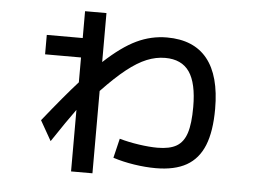

<svg xmlns="http://www.w3.org/2000/svg" viewBox="-48 -658 1033 759"><g transform="rotate(5 469.0 -279.0)"><path d="M421.9 -29.3 440.4 -106.4Q476.1 -96.2 517.8 -90.1Q559.6 -84 591.8 -84Q640.1 -84 667.5 -100.1Q694.8 -116.2 706.8 -153.3Q718.8 -190.4 718.8 -256.8Q718.8 -351.1 688 -395.8Q657.2 -440.4 591.8 -440.4Q555.2 -440.4 518.8 -425.5Q482.4 -410.6 440.4 -377.4Q398.4 -344.2 344.7 -287.6V39.1H259.8V-205.1Q225.1 -157.7 168.9 -73.2L124 -152.3Q206.5 -255.4 259.8 -314.5V-413.1H117.2V-490.2H259.8V-596.7H344.7V-402.3Q414.1 -466.8 471.7 -494.1Q529.3 -521.5 591.8 -521.5Q698.2 -521.5 752 -454.8Q805.7 -388.2 805.7 -256.8Q805.7 -167.5 783.2 -111.8Q760.7 -56.2 713.6 -29.5Q666.5 -2.9 591.8 -2.9Q550.8 -2.9 506.1 -9.8Q461.4 -16.6 421.9 -29.3Z"/></g></svg>

Font: Pretendard JP Medium
Style: Regular
Weight: 500
Designer: Base glyphs from Inter by Rasmus Andersson; Hangeul glyphs from Noto Sans CJK(Source Han Sans) by Jang Soo-young and Kan
Foundry: Kil Hyung-jin
Version: Version 1.309